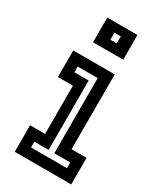

<svg xmlns="http://www.w3.org/2000/svg" viewBox="-190 -818 745 886"><g transform="rotate(30 182.0 -375.0)"><path d="M107.5 -618.5V-750H268.5V-618.5ZM171 -668.5H205V-706H171ZM47.5 0V-141.5H127.5V-398.5H47.5V-540H268.5V-141.5H348.5V0ZM102.5 -55H294V-85.5H209V-486H102.5V-455.5H178.5V-85.5H102.5Z"/></g></svg>

Font: Tourney Condensed SemiBold
Style: Regular
Weight: 600
Width: 3
Designer: Tyler Finck
Foundry: Etcetera Type Co
Version: Version 1.010; ttfautohint (v1.8.3)